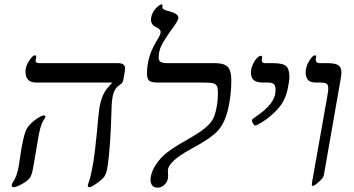

<svg xmlns="http://www.w3.org/2000/svg" viewBox="-20 -841 1612 875"><path d="M145 -464.8Q96.2 -464.8 96.2 -515.1Q96.2 -530.3 103.5 -547.1Q110.8 -564 121.6 -576.4Q132.3 -588.9 139.2 -588.9Q145 -588.9 145 -582L142.1 -564Q142.1 -553.2 160.2 -553.2H518.1Q549.8 -553.2 549.8 -529.8Q549.8 -513.7 546.9 -504.9L542 -477.1Q539.6 -462.4 526.9 -455.1Q506.3 -442.4 497.8 -418.2Q489.3 -394 488.3 -344.2Q483.4 -161.6 469.2 -77.1Q464.8 -51.3 456.8 -38.3Q448.7 -25.4 422.6 -6.6Q396.5 12.2 387.2 12.2Q379.9 12.2 379.9 4.9L381.8 -2.9Q392.6 -29.8 403.1 -89.6Q413.6 -149.4 421.9 -240.7Q429.7 -333 433.1 -350.1Q439 -384.3 450.7 -409.7Q462.4 -435.1 492.2 -464.8ZM187 -309.1Q187 -304.2 176.8 -291Q161.6 -263.7 151.9 -198.2L130.9 -76.2Q125 -40 113.3 -26.9Q101.6 -13.7 77.1 -0.7Q52.7 12.2 42 12.2Q33.2 12.2 33.2 1Q33.7 -2.4 38.1 -8.8Q58.6 -39.1 65.9 -86.9L69.8 -112.8Q85.9 -229.5 104 -257.8Q119.1 -279.8 144 -297.4Q168.9 -314.9 179.2 -314.9Q187 -314.9 187 -309.1Z M699.7 -464.8Q670.9 -464.8 660.4 -472.9Q649.9 -481 649.9 -505.9Q649.9 -580.1 689 -646Q705.1 -672.9 708.5 -680.7Q711.9 -688.5 711.9 -694.8Q711.9 -703.1 705.8 -708.3Q699.7 -713.4 686 -720.2Q678.2 -724.1 673.1 -732.2Q668 -740.2 668 -750Q668 -766.1 675.8 -781.7Q683.6 -797.4 696.3 -809.1Q709 -820.8 715.8 -820.8Q720.7 -820.8 720.7 -815.9L719.7 -807.1Q719.7 -796.9 752.9 -789.1Q793 -778.8 793 -759.8Q793 -749 768.1 -714.8Q726.6 -657.2 714.8 -631.6Q703.1 -606 703.1 -579.1Q703.1 -564.9 711.7 -559.1Q720.2 -553.2 743.2 -553.2H960.9Q1001 -553.2 1017.6 -536.4Q1034.2 -519.5 1034.2 -475.1Q1034.2 -408.2 1019.8 -345.5Q1005.4 -282.7 974.6 -247.3Q943.8 -211.9 852.5 -163.1Q745.1 -105 745.1 -63L746.1 -39.1Q746.1 -23.4 739.3 -11.5Q732.4 0.5 721.2 7.3Q710 14.2 698.7 14.2Q680.7 14.2 673.3 3.4Q666 -7.3 666 -21Q666 -46.9 682.1 -76.9Q698.2 -106.9 726.6 -133.5Q754.9 -160.2 827.6 -201.2Q887.2 -234.9 913.3 -256.6Q939.5 -278.3 949.7 -297.1Q960 -315.9 966.6 -349.4Q973.1 -382.8 973.1 -417Q973.1 -438.5 968.8 -448Q964.4 -457.5 952.4 -461.2Q940.4 -464.8 904.8 -464.8Z M1177.7 -464.8Q1151.4 -464.8 1137.5 -475.1Q1123.5 -485.4 1123.5 -511.2Q1123.5 -527.3 1131.6 -545.9Q1139.6 -564.5 1150.4 -575.7Q1161.1 -586.9 1168.9 -586.9Q1174.8 -586.9 1174.8 -579.1Q1172.9 -573.2 1172.9 -565.9Q1172.9 -553.2 1188.5 -553.2H1224.6Q1269 -553.2 1283.9 -539.8Q1298.8 -526.4 1298.8 -491.2Q1298.8 -471.7 1291.5 -437.5Q1284.2 -403.3 1270.5 -378.4Q1256.8 -353.5 1230.7 -328.6Q1204.6 -303.7 1177.5 -286.4Q1150.4 -269 1143.6 -269Q1138.7 -269 1133.3 -278.1Q1127.9 -287.1 1127.9 -293Q1129.4 -297.9 1145.5 -309.1Q1191.4 -339.8 1213.6 -369.1Q1235.8 -398.4 1235.8 -431.2Q1235.8 -451.2 1227.5 -458Q1219.2 -464.8 1199.7 -464.8Z M1476.1 -437Q1476.1 -455.6 1467.3 -460.2Q1458.5 -464.8 1439.9 -464.8H1419.9Q1393.6 -464.8 1383.3 -477.1Q1373 -489.3 1373 -512.2Q1373 -535.6 1388.4 -562.3Q1403.8 -588.9 1416 -588.9Q1420.9 -588.9 1420.9 -580.1Q1418.9 -574.2 1418.9 -567.9Q1418.9 -563.5 1422.9 -558.3Q1426.8 -553.2 1438 -553.2H1473.1Q1506.8 -553.2 1521.5 -543.9Q1536.1 -534.7 1536.1 -509.8Q1536.1 -502.4 1531.7 -476.1L1456.1 -43.9Q1454.1 -32.2 1441.4 -20Q1428.7 -7.8 1419.9 -1Q1411.1 5.9 1405.8 5.9Q1400.9 5.9 1400.9 1L1402.8 -14.2L1471.7 -402.8Q1476.1 -427.2 1476.1 -437Z"/></svg>

Font: Liberation Serif
Style: Italic
Weight: 400
Italic angle: -16.333°
Designer: Steve Matteson
Foundry: Ascender Corporation
Version: Version 2.1.5